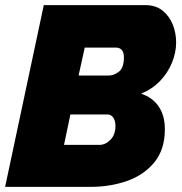

<svg xmlns="http://www.w3.org/2000/svg" viewBox="-23 -730 710 750"><path d="M148 -710H545Q585 -710 611.5 -689Q638 -668 651.5 -635Q665 -602 665 -564Q665 -525 649 -485.5Q633 -446 602.5 -414Q572 -382 528 -364Q572 -350 596.5 -314.5Q621 -279 621 -225Q621 -146 580 -96Q539 -46 473 -23Q407 0 330 0H-3ZM402 -435Q422 -435 441.5 -450Q461 -465 461 -506Q461 -526 452.5 -535Q444 -544 431 -544H308L284 -435ZM365 -164Q389 -164 408.5 -184Q428 -204 428 -238Q428 -258 419.5 -270.5Q411 -283 396 -283H252L227 -164Z"/></svg>

Font: Raleway Black
Style: Italic
Weight: 900
Italic angle: -12°
Designer: Matt McInerney, Pablo Impallari, Rodrigo Fuenzalida
Foundry: Matt McInerney, Pablo Impallari, Rodrigo Fuenzalida
Version: Version 4.101;RELEASE